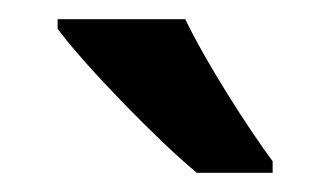

<svg xmlns="http://www.w3.org/2000/svg" viewBox="-20 -786 344 200"><path d="M173 -766H40V-756C68 -718 145 -639 185 -606H264V-618C238 -653 194 -722 173 -766Z"/></svg>

Font: Noto Sans Gurmukhi UI Condensed SemiBold
Style: Regular
Weight: 600
Width: 3
Designer: Jelle Bosma - Monotype Design Team
Foundry: Monotype Imaging Inc.
Version: Version 2.004